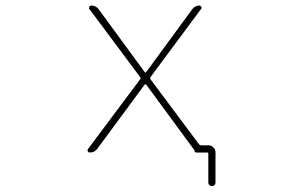

<svg xmlns="http://www.w3.org/2000/svg" viewBox="-20 -545 1040 680"><path d="M717.8 102.5V0Q717.8 -4.9 713.9 -4.9H675.8Q668.9 -4.9 668.9 -11.7Q668.9 -12.7 668 -13.7L498 -245.1Q497.1 -246.1 495.1 -246.1Q493.2 -246.1 492.2 -245.1L324.2 -17.6Q314.5 -4.9 298.8 -4.9Q293.9 -4.9 291 -8.8Q290 -10.7 290 -12.7Q290 -14.6 292 -17.6L476.6 -264.6Q479.5 -267.6 476.6 -271.5L296.9 -512.7Q293.9 -516.6 296.4 -521Q298.8 -525.4 303.7 -525.4Q319.3 -525.4 329.1 -512.7L492.2 -290Q493.2 -288.1 495.1 -288.1Q497.1 -288.1 498 -290L661.1 -512.7Q670.9 -525.4 686.5 -525.4Q690.4 -525.4 692.9 -521Q695.3 -516.6 692.4 -513.7L512.7 -271.5Q510.7 -267.6 512.7 -264.6L685.5 -33.2Q688.5 -30.3 692.4 -30.3H718.8Q728.5 -30.3 735.8 -22.9Q743.2 -15.6 743.2 -5.9V102.5Q743.2 107.4 739.3 110.8Q735.4 114.3 730.5 114.3Q725.6 114.3 721.7 110.8Q717.8 107.4 717.8 102.5Z"/></svg>

Font: Rounded-X Mgen+ 1mn thin
Style: Regular
Weight: 100
Designer: [Source Han Sans]
Ryoko NISHIZUKA  (kana & ideographs); Paul D. Hunt (Latin, Greek & Cyrillic); Wenlong ZHANG  (bopomofo
Version: Version 1.059.20150602